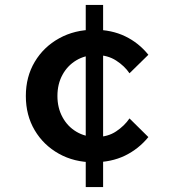

<svg xmlns="http://www.w3.org/2000/svg" viewBox="-20 -639 700 775"><path d="M502.7 -161 578.9 -85.7Q539.4 -37.4 484.3 -10.7Q429.1 16 357.4 16Q279.3 16 217.5 -18.6Q155.6 -53.2 120 -113.4Q84.3 -173.7 84.3 -251.5Q84.3 -329.3 120.3 -389.5Q156.2 -449.8 218.9 -484.4Q281.6 -519 360.2 -519Q430.1 -519 485.1 -492.6Q540 -466.2 578.9 -417.9L502.7 -343.2Q483 -372.5 448.8 -394.6Q414.7 -416.7 368.2 -416.7Q323.3 -416.7 287.8 -395.4Q252.3 -374.1 232.1 -336.9Q211.8 -299.7 211.8 -251.5Q211.8 -203.9 232.1 -166.4Q252.3 -128.9 287.8 -107.6Q323.3 -86.2 368.2 -86.2Q415.3 -86.2 448.8 -108.7Q482.4 -131.1 502.7 -161ZM396.2 116H326.1V-619H396.2Z"/></svg>

Font: Wix Madefor Display
Style: Regular
Weight: 400
Designer: Dalton Maag Ltd
Foundry: Dalton Maag Ltd
Version: Version 3.100